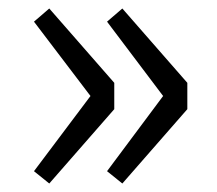

<svg xmlns="http://www.w3.org/2000/svg" viewBox="-20 -507 510 452"><path d="M96 -75 249 -250V-312L96 -487L60 -456L193 -281L60 -104ZM268 -75 421 -250V-312L268 -487L232 -456L364 -281L232 -104Z"/></svg>

Font: Noto Sans KR DemiLight
Style: Regular
Weight: 350
Designer: Ryoko NISHIZUKA 西塚涼子 (kana, bopomofo & ideographs); Paul D. Hunt (Latin, Greek & Cyrillic); Sandoll Communications 산돌커뮤니
Foundry: Adobe
Version: Version 2.004;hotconv 1.0.118;makeotfexe 2.5.65603